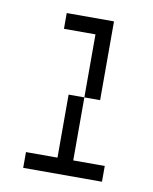

<svg xmlns="http://www.w3.org/2000/svg" viewBox="-64 -550 478 600"><g transform="rotate(10 175.0 -250.0)"><path d="M150 -250V-50H50V0H300V-50H200V-250ZM100 -450H200V-250H250V-500H100Z"/></g></svg>

Font: LS-VG5000 Light Shifted
Style: Regular
Weight: 400
Designer: Justin Bihan, 2021
Foundry: Justin Bihan, 2021
Version: Version 1.000;Glyphs 3.1.2 (3151)